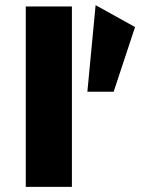

<svg xmlns="http://www.w3.org/2000/svg" viewBox="-20 -725 554 745"><path d="M80 0V-700H259V0ZM421 -369H319L351 -705L504 -620Z"/></svg>

Font: Panamera Black
Style: Regular
Weight: 900
Designer: Bastien Sozeau
Foundry: NBR — Bastien Sozeau
Version: Version 3.002; ttfautohint (v1.8.4.7-5d5b);gftools[0.9.33]